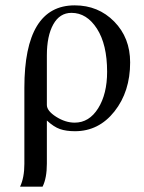

<svg xmlns="http://www.w3.org/2000/svg" viewBox="-20 -480 536 717"><path d="M71 132V-152Q71 -460 259 -460Q347 -460 406.5 -399.5Q466 -339 466 -247Q466 -138 407.5 -64Q349 10 260 10Q227 10 204 2Q181 -6 155 -30V131Q155 185 139 217H55Q71 183 71 132ZM155 -273V-88Q155 -66 189.5 -44Q224 -22 259 -22Q313 -22 346.5 -75.5Q380 -129 380 -212Q380 -314 342 -373Q304 -432 247 -432Q203 -432 179 -389Q155 -346 155 -273Z"/></svg>

Font: STIX
Style: Regular
Weight: 400
Designer: MicroPress Inc., with final additions and corrections provided by Coen Hoffman, Elsevier (retired)
Version: Version 1.1.1